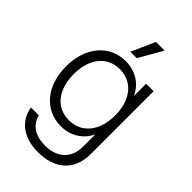

<svg xmlns="http://www.w3.org/2000/svg" viewBox="-278 -817 1115 1115"><g transform="rotate(45 279.5 -259.0)"><path d="M272.5 210C398.9 210 496.1 143.6 496.1 0V-515.6H434.6V-415.5H434.1C403.8 -485.4 335.9 -524.9 258.8 -524.9C126.5 -524.9 34.2 -417.5 34.2 -257.8C34.2 -98.1 126 9.3 258.8 9.3C336.9 9.3 400.9 -30.3 433.6 -97.7H434.1V0C434.1 96.2 374.5 153.8 272.5 153.8C192.4 153.8 139.2 118.2 124 54.7H59.6C74.2 152.8 154.3 210 272.5 210ZM267.1 -48.3C168.9 -48.3 97.7 -123.5 97.7 -257.8C97.7 -392.1 168.9 -467.8 267.1 -467.8C370.6 -467.8 438 -385.3 438 -257.8C438 -130.4 370.6 -48.3 267.1 -48.3ZM238.3 -582H291L374.5 -727.5H303.2Z"/></g></svg>

Font: Raveo Display Display Light
Style: Regular
Weight: 300
Designer: Jakub Foglar, Rasmus Andersson (Inter)
Foundry: Jakubfoglar.com
Version: Version 1.100;Glyphs 3.2.3 (3260)